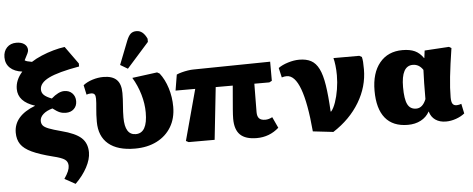

<svg xmlns="http://www.w3.org/2000/svg" viewBox="-62 -998 3427 1391"><g transform="rotate(-5 1652.0 -302.0)"><path d="M435 230 357 187Q378 156 387 134.5Q396 113 396 95Q396 65 373.5 49Q351 33 288 18Q193 -6 137.5 -32Q82 -58 58.5 -92.5Q35 -127 35 -177Q35 -299 191 -359V-360Q70 -399 70 -492Q70 -557 121 -614Q64 -621 32.5 -651Q1 -681 1 -728Q1 -772 27 -799Q53 -826 96 -826Q133 -826 154.5 -809.5Q176 -793 176 -766Q176 -757 169.5 -742Q163 -727 145 -694Q151 -689 162.5 -685.5Q174 -682 197 -678Q229 -699 271.5 -717Q314 -735 358.5 -747.5Q403 -760 442 -765L534 -637V-615Q380 -588 312 -554.5Q244 -521 244 -473Q244 -449 261 -432.5Q278 -416 317 -401Q369 -447 411 -447Q447 -447 469 -424.5Q491 -402 491 -367Q491 -332 468.5 -310.5Q446 -289 410 -289Q386 -289 366 -297Q346 -305 315 -329Q272 -317 247.5 -295Q223 -273 223 -246Q223 -226 234 -212.5Q245 -199 276 -187Q307 -175 364 -160Q466 -134 508.5 -95Q551 -56 551 11Q551 61 520 119Q489 177 435 230Z M886 13Q760 13 693.5 -43Q627 -99 627 -205Q627 -257 631.5 -300.5Q636 -344 636 -372Q636 -394 628.5 -403.5Q621 -413 603 -413Q585 -413 570 -407L555 -477Q583 -499 623 -511.5Q663 -524 702 -524Q767 -524 798.5 -493Q830 -462 830 -396Q830 -353 826 -306Q822 -259 822 -218Q822 -91 901 -91Q986 -91 986 -241Q986 -305 966.5 -372Q947 -439 911 -499L1093 -523L1111 -513Q1147 -467 1167.5 -401.5Q1188 -336 1188 -265Q1188 -181 1150.5 -118.5Q1113 -56 1045 -21.5Q977 13 886 13ZM885 -568 831 -600 898 -771Q912 -806 928 -820Q944 -834 970 -834Q1018 -834 1046 -772V-749Z M1772 14Q1690 14 1651.5 -23.5Q1613 -61 1613 -140Q1613 -166 1616.5 -209Q1620 -252 1624 -298.5Q1628 -345 1631 -380H1507L1466 0H1277L1258 -10L1358 -380H1215L1234 -495Q1249 -502 1271.5 -508Q1294 -514 1317 -517.5Q1340 -521 1356 -521L1916 -529V-390L1897 -380H1788Q1788 -334 1787 -283.5Q1786 -233 1786 -173Q1786 -142 1800 -127.5Q1814 -113 1845 -113Q1869 -113 1896 -127L1933 -47Q1864 14 1772 14Z M2328 18 2180 1Q2144 -414 2026 -414Q2009 -414 1990 -408L1974 -478Q2001 -498 2044.5 -511.5Q2088 -525 2127 -525Q2178 -525 2212.5 -506.5Q2247 -488 2269 -444Q2291 -400 2303 -323.5Q2315 -247 2321 -131H2325Q2343 -152 2357.5 -193.5Q2372 -235 2380.5 -286.5Q2389 -338 2389 -389Q2389 -426 2385 -460Q2381 -494 2375 -515H2563L2581 -505Q2585 -489 2586.5 -469Q2588 -449 2588 -415Q2588 -289 2520 -175.5Q2452 -62 2328 18Z M2871 14Q2762 14 2706.5 -54Q2651 -122 2651 -253Q2651 -382 2711.5 -455.5Q2772 -529 2878 -529Q2932 -529 2967.5 -512.5Q3003 -496 3029 -458H3031L3038 -512L3216 -523L3233 -513Q3214 -391 3205 -306.5Q3196 -222 3196 -158Q3196 -125 3205 -111Q3214 -97 3235 -97Q3244 -97 3252 -99Q3260 -101 3269 -104L3284 -33Q3258 -12 3221 1Q3184 14 3148 14Q3102 14 3071 -7.5Q3040 -29 3029 -69H3028Q3006 -29 2965 -7.5Q2924 14 2871 14ZM2941 -98Q2988 -98 3013 -161Q3013 -226 3014 -278Q3015 -330 3017 -373Q2989 -416 2943 -416Q2859 -416 2859 -261Q2859 -174 2878 -136Q2897 -98 2941 -98Z"/></g></svg>

Font: Literata 12pt ExtraBold
Style: Regular
Weight: 800
Designer: Latin by Veronika Burian and Jose Scaglione. Greek by Irene Vlachou. Cyrillic by Vera Evstafieva.
Foundry: TypeTogether
Version: Version 3.002